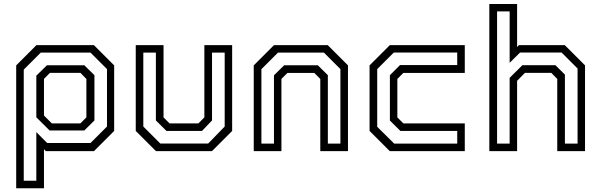

<svg xmlns="http://www.w3.org/2000/svg" viewBox="-20 -770 3055 978"><path d="M62.5 189V-437L165.5 -540H458.5L561.5 -437V-103L458.5 0H213.5L204 -10V189ZM101 150.5H165V-97L220.5 -41.5H441L525 -125.5V-418L441 -502H187.5L101 -415.5ZM244 -141.5H389.5L420 -172V-368L389.5 -399H234.5L204 -368V-181.5ZM232.5 -105.5 165 -172.5V-384.5L219 -437.5H409.5L461 -387V-156.5L409.5 -105.5Z M774.5 0 671.5 -103V-540H813V-172L843.5 -141.5H990.5L1021 -172V-540H1162.5V-103L1059.5 0ZM796.5 -39H1040.5L1124.5 -125.5V-502H1060V-156.5L1009 -103H828L774 -156.5V-502H710V-125.5Z M1272.5 0V-437L1375.5 -540H1649.5L1752.5 -437V0H1611.5V-368L1581 -398.5H1444L1413.5 -368V0ZM1311.5 -38.5H1375.5V-386.5L1427.5 -437.5H1599L1650 -387V-38.5H1714V-418L1630 -502H1396L1311.5 -417.5Z M1965.5 0 1862.5 -103V-437L1965.5 -540H2347.5V-398.5H2034.5L2004 -368V-172L2034.5 -141.5H2347.5V0ZM1988 -38.5H2309V-103H2019.5L1966 -156V-387L2017.5 -438.5H2309V-502.5H1986L1901.5 -418V-124Z M2472.5 0V-749.5H2614V-530.5L2623.5 -540H2857L2960 -437V0H2818.5V-368L2788 -399H2654L2614 -358.5V0ZM2512 -38.5H2576V-373.5L2641 -438H2809L2857.5 -390V-38.5H2922V-421L2840.5 -502.5H2629L2576 -450V-712H2512Z"/></svg>

Font: Tourney
Style: Regular
Weight: 400
Designer: Tyler Finck
Foundry: Etcetera Type Co
Version: Version 1.015